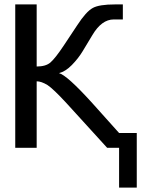

<svg xmlns="http://www.w3.org/2000/svg" viewBox="-20 -669 639 869"><path d="M599 180H519V0H465L281 -202Q221 -267 195 -284Q167 -301 146 -301V0H49V-649H146V-368Q187 -368 208 -386Q230 -405 268 -462L329 -554Q370 -617 400 -633Q429 -649 501 -649H536V-581H495Q440 -581 398 -510L354 -437Q334 -404 305 -374.5Q276 -345 247 -338Q283 -329 398 -202L519 -67H599Z"/></svg>

Font: Gamestation Display
Style: Regular
Weight: 400
Designer: Jonas Hecksher
Foundry: Jonas Hecksher, Playtypeª, e-types AS
Version: Version 1.003